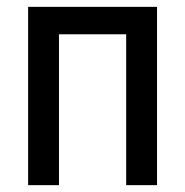

<svg xmlns="http://www.w3.org/2000/svg" viewBox="-20 -540 540 560"><path d="M62 0V-520H438V0H348V-440H152V0Z"/></svg>

Font: Iosevka Bendy Medium
Style: Regular
Weight: 500
Monospace: yes
Designer: Belleve Invis
Foundry: Belleve Invis
Version: Version 30.1.2